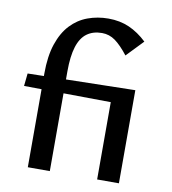

<svg xmlns="http://www.w3.org/2000/svg" viewBox="-80 -781 761 851"><g transform="rotate(10 300.0 -355.5)"><path d="M102 0V-422Q102 -500 120.5 -555Q139 -610 171.5 -644.5Q204 -679 247.5 -695Q291 -711 340 -711Q392 -711 434 -692.5Q476 -674 514 -638L442 -563Q410 -604 383 -623.5Q356 -643 323 -643Q283 -643 255.5 -623Q228 -603 214.5 -560Q201 -517 201 -449V0ZM498 -347 23 -352 29 -409 512 -419ZM414 0V-380L512 -419V0Z"/></g></svg>

Font: Ysabeau SemiBold
Style: Regular
Weight: 600
Designer: Christian Thalmann (Catharsis Fonts)
Version: Version 2.000;gftools[0.9.27.dev2+g8671c4b]